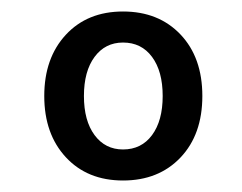

<svg xmlns="http://www.w3.org/2000/svg" viewBox="-20 -712 421 334"><path d="M194 -452Q226 -452 244.5 -477Q263 -502 263 -545Q263 -588 244.5 -613Q226 -638 194 -638Q163 -638 144.5 -613Q126 -588 126 -545Q126 -502 144.5 -477Q163 -452 194 -452ZM294 -652Q332 -612 332 -545Q332 -478 294 -438Q256 -398 194 -398Q132 -398 94.5 -438.5Q57 -479 57 -545Q57 -611 94.5 -651.5Q132 -692 194 -692Q256 -692 294 -652Z"/></svg>

Font: Atkinson Hyperlegible Pro
Style: Regular
Weight: 400
Designer: Elliott Scott, Megan Eiswerth, Linus Boman, Theodore Petrosky, Jacob Perez
Foundry: Braille Institute
Version: Version 1.5.1